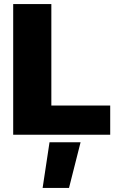

<svg xmlns="http://www.w3.org/2000/svg" viewBox="-20 -664 568 946"><path d="M45 -644H233V-144H523V0H45ZM224 37H377L320 262H190Z"/></svg>

Font: Kanit Bold
Style: Regular
Weight: 700
Designer: Katatrad Team
Foundry: CadsonDemak
Version: Version 1.000